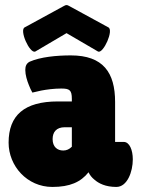

<svg xmlns="http://www.w3.org/2000/svg" viewBox="-20 -729 557 759"><path d="M368 -525C389 -517 431 -611 408 -621L254 -705C249 -708 246 -709 243 -709C240 -709 237 -708 232 -705L78 -621C55 -611 97 -517 119 -525L243 -598ZM435 -168V-326C435 -442 388 -510 260 -510C204 -510 140 -504 97 -485C84 -478 80 -467 80 -452C80 -433 87 -410 94 -393C98 -382 103 -372 108 -363L143 -371C164 -375 193 -379 222 -379C255 -379 264 -373 264 -338V-328H209C76 -328 14 -273 14 -165C14 -73 87 10 187 10C256 10 299 -9 330 -48C335 -37 343 -27 353 -19C370 -4 397 10 440 10C483 10 505 -50 505 -99C505 -136 492 -168 469 -168ZM188 -179C188 -207 203 -226 236 -226H264V-149C254 -139 243 -134 230 -134C207 -134 188 -148 188 -179Z"/></svg>

Font: Lilita 2
Style: Regular
Weight: 400
Designer: Juan Montoreano
Foundry: Juan Montoreano
Version: Version 2.001